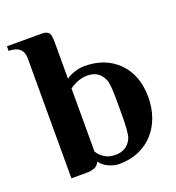

<svg xmlns="http://www.w3.org/2000/svg" viewBox="-136 -848 890 971"><g transform="rotate(-20 309.0 -362.0)"><path d="M244 -479Q262 -493 290 -502Q318 -511 343 -511Q456 -511 525 -441Q594 -372 594 -253Q594 -196 576.5 -147Q559 -98 526.5 -62Q494 -26 447 -5.5Q400 15 341 15Q314 15 284.5 1.5Q255 -12 240 -35Q229 -12 210 -6Q191 0 174 0H88V-646Q88 -714 10 -714V-739H200Q220 -739 232 -729Q244 -719 244 -681ZM244 -87Q259 -63 282.5 -49Q306 -35 341 -35Q370 -35 392.5 -49Q415 -63 427 -91Q430 -98 432 -109.5Q434 -121 435.5 -139.5Q437 -158 437.5 -185.5Q438 -213 438 -253Q438 -294 437.5 -320.5Q437 -347 435.5 -363.5Q434 -380 432 -389.5Q430 -399 427 -405Q403 -461 341 -461Q292 -461 244 -427Z"/></g></svg>

Font: Cafe24 Danjunghae
Style: Regular
Weight: 400
Designer: Cafe24 thkim, hmlim, mnelim, nhlee, sslee, sskim, smlim, yjkim, sdjeong, hskwak & 4IRTF
Foundry: Cafe24
Version: Version 1.000